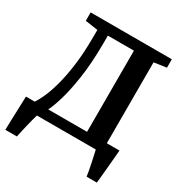

<svg xmlns="http://www.w3.org/2000/svg" viewBox="-208 -895 1164 1228"><g transform="rotate(30 374.0 -281.5)"><path d="M8 180Q8.5 150 9.8 108.2Q11 66.5 12.8 20Q14.5 -26.5 16 -70H80.5L81 -70.5Q94.5 -89.5 114.2 -131.2Q134 -173 153 -240Q172 -307 185 -401.5Q198 -496 198 -620V-667.5L105 -681V-743H704.5V-681L613 -667.5V-70.5L614.5 -70H706.5Q705 -50.5 702 -16.5Q699 17.5 695.5 56.2Q692 95 688.8 128.5Q685.5 162 683.5 180H608Q606 163.5 601.2 138.2Q596.5 113 590.8 86Q585 59 580 35.8Q575 12.5 572 0H137Q132.5 14 125.8 40Q119 66 112.2 94.8Q105.5 123.5 100.2 147Q95 170.5 93 180ZM180 -70H467V-669.5H274.5V-614Q274 -465.5 257.2 -354.5Q240.5 -243.5 218.5 -171.8Q196.5 -100 180 -70Z"/></g></svg>

Font: Merriweather
Style: Bold
Weight: 700
Designer: Eben Sorkin
Foundry: Eben Sorkin
Version: Version 2.100; ttfautohint (v1.7.19-72a1) -l 8 -r 50 -G 200 